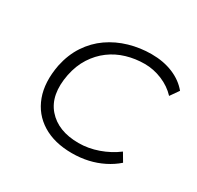

<svg xmlns="http://www.w3.org/2000/svg" viewBox="-117 -634 795 776"><g transform="rotate(30 281.0 -246.0)"><path d="M303 8Q221 8 165 -26.5Q109 -61 86 -123.5Q63 -186 79 -271Q91 -328 119.5 -371Q148 -414 189 -442.5Q230 -471 280 -485.5Q330 -500 383 -500Q439 -500 483.5 -481.5Q528 -463 556 -429L528 -389Q500 -419 460 -435.5Q420 -452 379 -452Q335 -452 294.5 -440Q254 -428 221 -403.5Q188 -379 164.5 -342.5Q141 -306 131 -257Q111 -155 160.5 -98Q210 -41 306 -41Q351 -41 396.5 -57Q442 -73 479 -101L502 -62Q477 -40 445 -24Q413 -8 377.5 0Q342 8 303 8Z"/></g></svg>

Font: Nunito Sans 7pt SemiExpanded ExtraLight
Style: Italic
Weight: 250
Width: 6
Italic angle: -9°
Designer: Vernon Adams
Foundry: Vernon Adams
Version: Version 3.101;gftools[0.9.27]